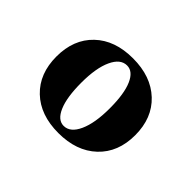

<svg xmlns="http://www.w3.org/2000/svg" viewBox="-70 -573 436 436"><g transform="rotate(45 148.0 -355.0)"><path d="M147 -475Q205 -475 239.5 -442.5Q274 -410 274 -355Q274 -300 239.5 -267.5Q205 -235 147 -235Q89 -235 55 -267.5Q21 -300 21 -355Q21 -410 55 -442.5Q89 -475 147 -475ZM149 -454Q128 -454 115.5 -427Q103 -400 103 -353Q103 -306 114 -280.5Q125 -255 144 -255Q165 -255 177.5 -282.5Q190 -310 190 -357Q190 -404 179 -429Q168 -454 149 -454Z"/></g></svg>

Font: Katibeh
Style: Regular
Weight: 400
Designer: Arabic design by Kourosh Beigpour, Latin design by Eduardo Tunni, engineering by Lasse Fister
Version: Version 1.000